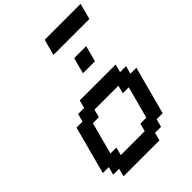

<svg xmlns="http://www.w3.org/2000/svg" viewBox="-309 -1272 1418 1418"><g transform="rotate(-45 400.5 -562.5)"><path d="M125 0H500L516.6 -62.5H579.1L596.2 -125H658.7Q675.3 -187.5 708.7 -312.5Q742.2 -437.5 758.8 -500H696.3L713.4 -562.5H650.9L667.5 -625H292.5L275.9 -562.5H213.4L196.3 -500H133.8Q117.2 -437.5 83.7 -312.5Q50.3 -187.5 33.7 -125H96.2L79.1 -62.5H141.6ZM471.2 -125H221.2L237.8 -187.5H175.3Q186.5 -229 208.7 -312.3Q231 -395.5 242.2 -437.5H304.7L321.3 -500H571.3L554.7 -437.5H617.2Q606 -396 583.7 -312.5Q561.5 -229 550.3 -187.5H487.8ZM451.2 -750H576.2Q582 -771 593 -812.5Q604 -854 609.4 -875H484.4Q478.5 -854 467.5 -812.5Q456.5 -771 451.2 -750ZM393.1 -1000H768.1Q773.9 -1020.5 784.9 -1062.3Q795.9 -1104 801.3 -1125H426.3Q420.4 -1104 409.4 -1062.3Q398.4 -1020.5 393.1 -1000Z"/></g></svg>

Font: Faithful 32x
Style: Oblique
Weight: 400
Foundry: Faithful Resource Pack
Version: Version 1.0; January 27, 2023